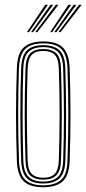

<svg xmlns="http://www.w3.org/2000/svg" viewBox="-20 -780 363 806"><path d="M161.5 6Q104.2 6 78.4 -20.1Q52.5 -46.2 50.8 -105.5Q47.2 -205.5 47.2 -299.4Q47.2 -393.2 50.8 -494.8Q53 -557.2 80.5 -581.6Q108 -606 161.5 -606Q219.5 -606 244.9 -579.5Q270.2 -553 272.5 -493.8Q275.8 -394.2 275.9 -300Q276 -205.8 272.5 -104.8Q270.2 -42.8 242.8 -18.4Q215.2 6 161.5 6ZM161.5 -2Q209 -2 235.1 -23.8Q261.2 -45.5 263.2 -104.8Q266.8 -206 266.8 -298.8Q266.8 -391.5 263.2 -493.2Q261.5 -547.5 238.5 -572.8Q215.5 -598 161.5 -598Q110.5 -598 86 -574.2Q61.5 -550.5 59.5 -492.2Q56.5 -402 56.4 -306.2Q56.2 -210.5 59.8 -105Q61.8 -46.5 87.4 -24.2Q113 -2 161.5 -2ZM161.5 -9.8Q113.5 -9.8 92 -32.5Q70.5 -55.2 68.8 -107.5Q65.8 -197 65.5 -295Q65.2 -393 68.8 -492.5Q70.5 -546.5 93 -568.4Q115.5 -590.2 161.5 -590.2Q206.2 -590.2 229.4 -569.1Q252.5 -548 254.2 -494.2Q257.2 -397.2 257.5 -302.5Q257.8 -207.8 254.5 -107Q252.5 -53.5 230.1 -31.6Q207.8 -9.8 161.5 -9.8ZM161.5 -17.8Q203 -17.8 223.2 -37.8Q243.5 -57.8 245.2 -107.2Q248.2 -195.2 248.4 -292.2Q248.5 -389.2 245.2 -492Q243.8 -542.2 223.2 -562.2Q202.8 -582.2 161.5 -582.2Q120 -582.2 99.8 -562.1Q79.5 -542 77.8 -492.2Q75 -404.8 74.8 -308Q74.5 -211.2 77.8 -107.2Q79.5 -56.8 100.4 -37.2Q121.2 -17.8 161.5 -17.8ZM161.5 -25.8Q126.2 -25.8 107.2 -43.2Q88.2 -60.8 87 -107.5Q80.5 -298.2 87 -491.8Q88.2 -536.8 106.2 -555.5Q124.2 -574.2 161.5 -574.2Q197 -574.2 215.9 -556.5Q234.8 -538.8 236.2 -492Q239.2 -397.2 239.4 -300.5Q239.5 -203.8 236.2 -107.8Q234.8 -62.2 216.5 -44Q198.2 -25.8 161.5 -25.8ZM161.5 -33.8Q195 -33.8 210.4 -51Q225.8 -68.2 227 -108Q230 -199 230.2 -293.6Q230.5 -388.2 227 -491.8Q225.8 -534 209.4 -550.1Q193 -566.2 161.5 -566.2Q127.8 -566.2 112.5 -548.8Q97.2 -531.2 96 -491.2Q92.8 -393.8 92.8 -302Q92.8 -210.2 96 -107.8Q97.2 -66 113.6 -49.9Q130 -33.8 161.5 -33.8ZM93 -645 169.8 -759.8H181L101.8 -645ZM110.2 -645 191.8 -759.8H203.2L119.2 -645ZM127.8 -645 214 -759.8H225.2L136.8 -645ZM190.5 -645 267 -759.8H278.5L199.2 -645ZM207.8 -645 289.2 -759.8H300.5L216.8 -645ZM225.2 -645 311.5 -759.8H322.8L234.2 -645Z"/></svg>

Font: Big Shoulders Inline Display Light
Style: Regular
Weight: 300
Designer: Patric King
Foundry: XO Type Co
Version: Version 1.000